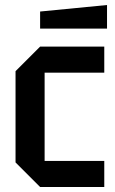

<svg xmlns="http://www.w3.org/2000/svg" viewBox="-20 -746 460 766"><path d="M42 -98V-462L140 -560H396V-456H158V-104H396V0H140ZM140 -632V-700L407 -726V-632Z"/></svg>

Font: Tektur SemiCondensed Medium
Style: Regular
Weight: 500
Width: 4
Designer: Adam Jagosz
Foundry: Adam Jagosz
Version: Version 1.005;gftools[0.9.30]